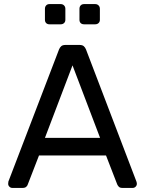

<svg xmlns="http://www.w3.org/2000/svg" viewBox="-20 -920 710 940"><path d="M40 0Q32 0 26 -6Q20 -12 20 -20Q20 -25 21 -31L269 -678Q273 -688 280 -694Q287 -700 301 -700H369Q383 -700 390 -694Q397 -688 401 -678L648 -31Q650 -25 650 -20Q650 -12 644 -6Q638 0 630 0H579Q567 0 561.5 -6Q556 -12 554 -17L499 -159H171L116 -17Q115 -12 109 -6Q103 0 91 0ZM200 -245H470L335 -600ZM392 -801Q381 -801 375 -807Q369 -813 369 -823V-877Q369 -887 375 -893.5Q381 -900 392 -900H446Q456 -900 462.5 -893.5Q469 -887 469 -877V-823Q469 -813 462.5 -807Q456 -801 446 -801ZM222 -801Q212 -801 206 -807Q200 -813 200 -823V-877Q200 -887 206 -893.5Q212 -900 222 -900H277Q287 -900 293.5 -893.5Q300 -887 300 -877V-823Q300 -813 293.5 -807Q287 -801 277 -801Z"/></svg>

Font: RubikRegular
Style: Regular
Weight: 400
Designer: Hubert and Fischer
Foundry: Hubert and Fischer
Version: Version 2.300;gftools[0.9.30]